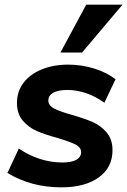

<svg xmlns="http://www.w3.org/2000/svg" viewBox="-20 -798 547 826"><path d="M12 -54 61 -159Q103 -130 151 -114.5Q199 -99 247 -99Q289 -99 309 -111Q329 -123 329 -143Q329 -164 305.5 -176Q282 -188 229 -204Q174 -219 139 -234Q104 -249 78.5 -278.5Q53 -308 53 -355Q53 -404 80.5 -441Q108 -478 158.5 -499Q209 -520 274 -520Q331 -520 385.5 -503Q440 -486 477 -457L429 -356Q392 -383 351 -397Q310 -411 271 -411Q230 -411 209 -399Q188 -387 188 -366Q188 -344 213 -331Q238 -318 289 -304Q344 -288 378.5 -273Q413 -258 438.5 -228.5Q464 -199 464 -152Q464 -77 404.5 -34.5Q345 8 244 8Q114 8 12 -54ZM333 -572H240L351 -778H507Z"/></svg>

Font: Muli ExtraBold
Style: Italic
Weight: 800
Italic angle: -4.541°
Designer: Vernon Adams
Foundry: Vernon Adams
Version: Version 2.000